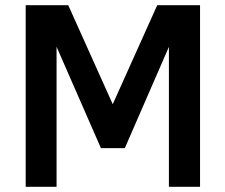

<svg xmlns="http://www.w3.org/2000/svg" viewBox="-20 -720 869 740"><path d="M79 0V-700H243L443 -255H386L586 -700H751V0H631V-639L674 -638L461 -149H369L155 -638L198 -639V0Z"/></svg>

Font: SUSE SemiBold
Style: Regular
Weight: 600
Designer: Rene Bieder
Foundry: SUSE
Version: Version 1.000